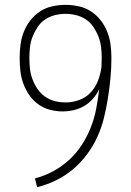

<svg xmlns="http://www.w3.org/2000/svg" viewBox="-20 -763 540 791"><path d="M133 8 124 -28Q163 -38 199 -57.5Q235 -77 265 -104.5Q295 -132 317 -166Q339 -200 354 -238Q369 -276 376.5 -316Q384 -356 389 -396Q379 -375 363.5 -357Q348 -339 328 -327Q308 -315 284.5 -309.5Q261 -304 238 -304Q211 -304 185 -311Q159 -318 137.5 -333.5Q116 -349 100.5 -371.5Q85 -394 76 -419Q67 -444 64 -470.5Q61 -497 61 -524Q61 -551 64.5 -578.5Q68 -606 78 -631.5Q88 -657 105 -679Q122 -701 145 -716Q168 -731 195.5 -737Q223 -743 250 -743Q277 -743 304.5 -737Q332 -731 355 -716Q378 -701 395 -679Q412 -657 422 -631.5Q432 -606 435.5 -578.5Q439 -551 439 -524Q439 -482 435 -440.5Q431 -399 424.5 -358Q418 -317 408 -276.5Q398 -236 380.5 -198Q363 -160 338 -126.5Q313 -93 281 -66Q249 -39 211.5 -20.5Q174 -2 133 8ZM250 -341Q279 -341 306.5 -351Q334 -361 353.5 -382Q373 -403 383.5 -430Q394 -457 398 -486Q398 -495 398.5 -504.5Q399 -514 399 -524Q399 -546 396.5 -568Q394 -590 386 -611Q378 -632 365.5 -651Q353 -670 334.5 -682.5Q316 -695 294 -700.5Q272 -706 250 -706Q228 -706 206 -700.5Q184 -695 165.5 -682.5Q147 -670 134.5 -651Q122 -632 114 -611.5Q106 -591 103.5 -568.5Q101 -546 101 -524Q101 -501 103.5 -479Q106 -457 114 -436Q122 -415 134.5 -396.5Q147 -378 165.5 -365Q184 -352 206 -346.5Q228 -341 250 -341Z"/></svg>

Font: Iosevka Term Curly Extralight
Style: Regular
Weight: 200
Designer: Belleve Invis
Foundry: Belleve Invis
Version: Version 32.3.0